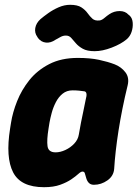

<svg xmlns="http://www.w3.org/2000/svg" viewBox="-20 -760 573 799"><path d="M163.2 19Q66.4 19 34.6 -42.8Q2.8 -104.6 22 -225L26 -250Q32.6 -292 51.1 -338.8Q69.6 -385.6 102.2 -426.5Q134.8 -467.4 184.8 -493.2Q234.8 -519 303.8 -519Q354.8 -519 391.8 -511.1Q428.8 -503.2 457.4 -492.2Q484.4 -481.6 501.6 -459.5Q518.8 -437.4 511.4 -405.6Q499.4 -356.6 489.8 -308.8Q480.2 -261 473.2 -216.3Q466.2 -171.6 461.7 -131.5Q457.2 -91.4 455.2 -58Q453 -27.6 427 -9.3Q401 9 370.8 9Q358.2 9 350.6 1.9Q343 -5.2 339.2 -17.6Q335 -30.4 333.2 -38.2Q331.4 -46 323.2 -46Q316.6 -46 305.7 -36Q294.8 -26 276.4 -13.5Q258 -1 230.4 9Q202.8 19 163.2 19ZM211.4 -126Q230.8 -126 252 -135.8Q273.2 -145.6 289 -162.4Q304.8 -179.2 308 -200Q312.8 -227.6 317.1 -250.1Q321.4 -272.6 326.4 -295.1Q331.4 -317.6 336.6 -345.2Q346.4 -379.4 329.2 -380.2Q321.4 -381.6 308.7 -382.8Q296 -384 282.2 -384Q257.8 -384 240.7 -370.2Q223.6 -356.4 212.5 -334.9Q201.4 -313.4 195.3 -290.7Q189.2 -268 186 -250L182 -225Q174.2 -177.2 177.8 -151.6Q181.4 -126 211.4 -126ZM135.2 -606.8Q123.2 -623.2 126.8 -643.6Q130.4 -664 148.4 -680.4Q161.6 -691.6 181.1 -705.5Q200.6 -719.4 224.2 -729.7Q247.8 -740 271.8 -740Q302.4 -740 318.6 -729.4Q334.8 -718.8 344.3 -705.4Q353.8 -692 364.5 -682.3Q375.2 -672.6 394.8 -675Q404 -676.2 414.7 -685.4Q425.4 -694.6 435.2 -701Q454.6 -714 477.9 -714Q501.2 -714 514.8 -698.8L519.8 -694.8Q530.8 -684.4 532.3 -665.3Q533.8 -646.2 527.5 -627.3Q521.2 -608.4 507 -596.4Q483.8 -576.8 445 -561.9Q406.2 -547 374.2 -547Q342.6 -547 324.7 -557Q306.8 -567 296.1 -579.5Q285.4 -592 276.6 -602Q267.8 -612 254.2 -612Q243 -612 232.7 -606.6Q222.4 -601.2 210.6 -594.4Q191 -580.8 171.1 -582.8Q151.2 -584.8 138.2 -601.8Z"/></svg>

Font: Winky Sans
Style: Italic
Weight: 400
Italic angle: -8.97852°
Designer: Simon Atzbach
Foundry: typofactur
Version: Version 1.205